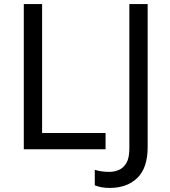

<svg xmlns="http://www.w3.org/2000/svg" viewBox="-20 -734 837 944"><path d="M97 0V-714H187V-80H499V0ZM520 190Q496 190 478 186.5Q460 183 446 177V101Q462 106 480 108.5Q498 111 518 111Q543 111 565.5 101Q588 91 602 66.5Q616 42 616 -4V-714H706V-11Q706 92 655 141Q604 190 520 190Z"/></svg>

Font: Apis
Style: Regular
Weight: 400
Designer: Monotype Design Team
Foundry: Monotype Imaging Inc.
Version: Version 2.000; build 0001